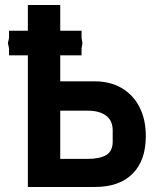

<svg xmlns="http://www.w3.org/2000/svg" viewBox="-20 -745 640 765"><path d="M91 -524.5H16V-552L11.5 -573L16 -594V-622.5H91V-725H220V-622.5H305V-594L308.5 -573L305 -552V-524.5H220V-421H357Q419 -421 465 -394Q511 -367 536 -317.8Q561 -268.5 561 -203Q561 -105.5 508.2 -52.8Q455.5 0 358 0H91ZM429 -181V-225Q429 -265 402.2 -284.5Q375.5 -304 330 -304H220V-112H330Q377.5 -112 403.2 -127.2Q429 -142.5 429 -181Z"/></svg>

Font: JuliaMono Black
Style: Regular
Weight: 900
Monospace: yes
Designer: cormullion
Foundry: corm
Version: Version 0.054; ttfautohint (v1.8.4)